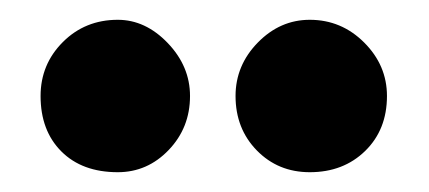

<svg xmlns="http://www.w3.org/2000/svg" viewBox="-20 -665 433 194"><path d="M21 -568Q21 -600 43.5 -622.5Q66 -645 99 -645Q127 -645 149.5 -621.5Q172 -598 172 -568Q172 -536 150.5 -513.5Q129 -491 99 -491Q63 -491 42 -512Q21 -533 21 -568ZM218 -568Q218 -599 240.5 -622Q263 -645 293 -645Q325 -645 348 -622Q371 -599 371 -568Q371 -534 349 -512.5Q327 -491 293 -491Q261 -491 239.5 -513Q218 -535 218 -568Z"/></svg>

Font: Tajawal Black
Style: Regular
Weight: 900
Designer: Boutros Fonts
Foundry: Created by Boutros International 2017
Version: Version 1.700